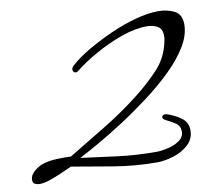

<svg xmlns="http://www.w3.org/2000/svg" viewBox="-65 -575 713 639"><g transform="rotate(-10 291.5 -255.0)"><path d="M20 -6Q12 -6 4.5 -9.5Q-3 -13 -3 -23Q-3 -40 13.5 -53.5Q30 -67 45 -71Q65 -77 90.5 -78Q116 -79 138 -78Q198 -114 263.5 -154Q329 -194 384 -237Q428 -271 465 -310.5Q502 -350 512 -407Q513 -410 513 -413.5Q513 -417 513 -420Q513 -444 497.5 -452.5Q482 -461 462 -461Q422 -461 375.5 -444.5Q329 -428 285.5 -403.5Q242 -379 212 -355Q208 -351 204 -351Q193 -351 193 -363Q193 -368 199 -374Q224 -397 262.5 -419.5Q301 -442 344.5 -461.5Q388 -481 431 -492.5Q474 -504 508 -504Q538 -504 562 -492Q586 -480 586 -446Q586 -410 563 -372Q540 -334 501.5 -296.5Q463 -259 416.5 -224Q370 -189 323 -158.5Q276 -128 235.5 -105Q195 -82 168 -68Q236 -59 294 -51.5Q352 -44 423 -44Q438 -44 460 -49Q482 -54 499 -65.5Q516 -77 516 -96Q516 -115 502 -124.5Q488 -134 474 -140.5Q460 -147 460 -153Q460 -162 472 -162Q475 -162 477 -161Q500 -154 522.5 -138.5Q545 -123 545 -95Q545 -66 523.5 -46.5Q502 -27 472 -18Q442 -9 418 -9Q345 -9 272.5 -21Q200 -33 132 -45Q118 -39 97 -29.5Q76 -20 55.5 -13Q35 -6 20 -6Z"/></g></svg>

Font: Hurricane
Style: Regular
Weight: 400
Designer: Robert E. Leuschke
Foundry: Robert E. Leuschke
Version: Version 1.010; ttfautohint (v1.8.3)